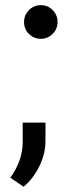

<svg xmlns="http://www.w3.org/2000/svg" viewBox="-20 -582 251 744"><path d="M73.2 -496.6C73.2 -478 79.6 -462.4 92.3 -450.2C105 -438 120.1 -431.6 138.2 -431.6C156.2 -431.6 171.4 -438 184.1 -450.7C196.8 -463.4 203.1 -478.5 203.1 -496.6C203.1 -514.6 196.8 -529.8 184.1 -543C171.4 -555.7 156.2 -562 138.2 -562C120.1 -562 105 -555.7 92.3 -543C79.6 -529.8 73.2 -514.6 73.2 -496.6ZM71.3 141.6C95.7 121.6 116.2 95.2 132.3 62.5C148.4 29.8 156.2 -3.4 156.2 -36.1V-106.9H67.9V-25.4C66.4 20 50.8 64 20 106.4Z"/></svg>

Font: Vazir
Style: Regular
Weight: 400
Designer: Saber Rastikerdar
Foundry: Saber Rastikerdar
Version: Version 27.002;January 24, 2021;FontCreator 13.0.0.2683 64-b